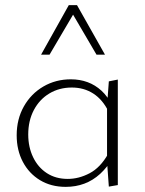

<svg xmlns="http://www.w3.org/2000/svg" viewBox="-20 -724 565 748"><path d="M236 4Q179 4 136 -22Q93 -48 69 -93.5Q45 -139 45 -197Q45 -260 73 -309.5Q101 -359 149 -387Q197 -415 256 -415Q291 -415 321 -404Q351 -393 375.5 -370.5Q400 -348 416 -314L403 -289Q380 -336 343.5 -359.5Q307 -383 260 -383Q211 -383 172.5 -360Q134 -337 112 -295.5Q90 -254 90 -200Q90 -151 109 -111.5Q128 -72 162.5 -49.5Q197 -27 244 -27Q287 -27 329 -49Q371 -71 401 -124L420 -110Q398 -72 370 -46.5Q342 -21 308.5 -8.5Q275 4 236 4ZM404 3 397 -94V-312L404 -407L439 -414V-3ZM356 -511 257 -680 248 -704H280L389 -511ZM140 -511 248 -704H280L273 -681L173 -511Z"/></svg>

Font: Ysabeau Infant ExtraLight
Style: Regular
Weight: 250
Designer: Christian Thalmann (Catharsis Fonts)
Version: Version 2.001;gftools[0.9.30]; featfreeze: ss01,ss02,lnum